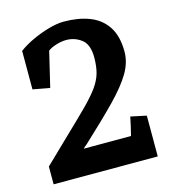

<svg xmlns="http://www.w3.org/2000/svg" viewBox="-107 -800 786 887"><g transform="rotate(-15 286.0 -357.0)"><path d="M40 -85 158 -199Q224 -262 266 -304Q308 -346 331.5 -378.5Q355 -411 364 -443Q373 -475 373 -518Q373 -580 341 -604.5Q309 -629 268 -629Q247 -629 221.5 -621.5Q196 -614 180 -602L140 -434L59 -449V-633Q90 -656 129.5 -674Q169 -692 208.5 -703Q248 -714 279 -714Q349 -714 402 -693.5Q455 -673 485 -627.5Q515 -582 515 -507Q515 -456 485 -405.5Q455 -355 393 -291.5Q331 -228 235 -139Q227 -132 226.5 -132Q226 -132 226 -132Q226 -132 217 -123H443Q448 -143 454 -168.5Q460 -194 463 -211L538 -195V0H40Z"/></g></svg>

Font: Brawler
Style: Bold
Weight: 700
Designer: Oleg Frolov, Haley Fiege
Foundry: Oleg Frolov, Haley Fiege
Version: Version 1.101; ttfautohint (v1.8.3)